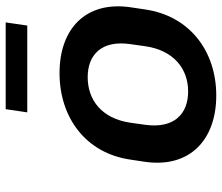

<svg xmlns="http://www.w3.org/2000/svg" viewBox="-73 -709 792 686"><g transform="rotate(-90 323.0 -366.0)"><path d="M324.7 10.7C482.9 10.7 609.4 -84 632.3 -244.1L640.1 -295.9C663.1 -456.1 563 -549.3 404.8 -549.3C246.6 -549.3 118.7 -456.1 95.7 -295.9L87.9 -244.1C64.9 -84 166.5 10.7 324.7 10.7ZM339.4 -89.8C259.3 -89.8 205.6 -139.2 220.2 -244.1L227.5 -295.9C242.7 -400.4 310.5 -448.7 390.1 -448.7C469.7 -448.7 523.4 -399.9 508.3 -295.9L501 -244.1C486.3 -139.6 418.5 -89.8 339.4 -89.8ZM574.7 -664.6 585.9 -741.7H275.9L264.6 -664.6Z"/></g></svg>

Font: Winston SemiBold
Style: Italic
Weight: 600
Italic angle: -8.13011°
Designer: Vernon Adams, Kim Jin-seong, David Berlow, Cristiano Sobral
Foundry: The Winston Project Authors
Version: Version 3.004